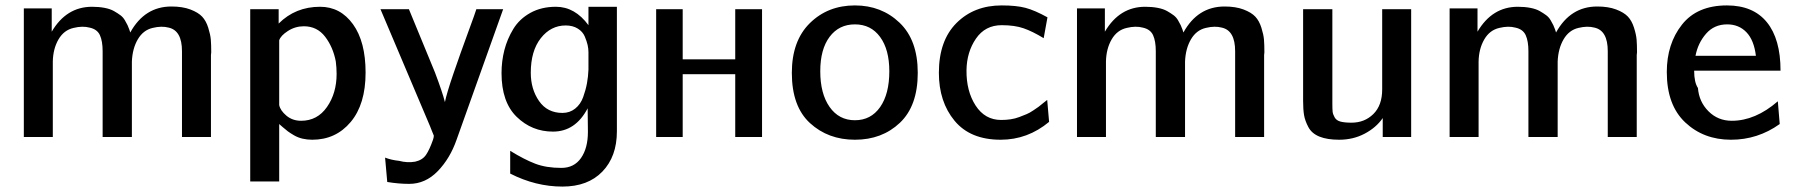

<svg xmlns="http://www.w3.org/2000/svg" viewBox="-20 -506 6631 709"><path d="M68 0V-475H171V-389Q225 -481 320 -481Q345 -481 366 -477Q387 -473 401 -465Q415 -457 425 -449.5Q435 -442 441.5 -430.5Q448 -419 451 -413Q454 -407 457.5 -397Q461 -387 461 -386Q514 -482 613 -482Q654 -482 683 -471Q712 -460 726.5 -444.5Q741 -429 749 -403.5Q757 -378 758.5 -359.5Q760 -341 760 -313Q760 -311 759.5 -307.5Q759 -304 759 -303V0H652V-317Q652 -393 603 -404Q577 -411 544 -403Q509 -395 489 -361Q469 -327 467 -279V0H359V-317Q359 -354 349 -376Q339 -398 311 -404Q285 -411 252 -403Q216 -395 196 -360.5Q176 -326 175 -279V-275V0Z M904 164V-472H1009V-419Q1071 -481 1162 -481Q1237 -481 1283.5 -416.5Q1330 -352 1330 -238Q1330 -121 1275 -55.5Q1220 10 1133 10Q1114 10 1097 6Q1080 2 1065.5 -6.5Q1051 -15 1043 -21Q1035 -27 1023.5 -37Q1012 -47 1011 -48V164ZM1011 -357V-325V-118Q1015 -98 1037.5 -79Q1060 -60 1092 -60Q1152 -60 1187.5 -111Q1223 -162 1223 -233Q1223 -256 1220 -279Q1210 -332 1180.5 -370.5Q1151 -409 1102 -409Q1070 -409 1043 -391.5Q1016 -374 1011 -357Z M1385 -472H1490Q1512 -420 1586 -239Q1614 -165 1623 -129Q1629 -160 1654.5 -234.5Q1680 -309 1708 -385Q1736 -461 1739 -472H1838L1666 10Q1642 79 1596.5 126Q1551 173 1491 173Q1452 173 1410 166L1402 76Q1425 85 1454 88Q1484 96 1513 91Q1540 85 1553 66Q1566 47 1579 10Q1582 1 1582 -5Q1580 -11 1574.5 -23.5Q1569 -36 1568 -40Z M1832 -236Q1832 -280 1842.5 -321Q1853 -362 1875.5 -399Q1898 -436 1938.5 -458.5Q1979 -481 2033 -481Q2103 -481 2153 -413V-481H2258V-21Q2258 72 2204.5 127.5Q2151 183 2057 183Q1958 183 1864 135V51Q1916 83 1956.5 98.5Q1997 114 2053 114Q2100 114 2125.5 77.5Q2151 41 2151 -19Q2151 -34 2150.5 -63Q2150 -92 2150 -106Q2105 -20 2022 -20Q1944 -20 1888 -74.5Q1832 -129 1832 -236ZM1940 -237Q1940 -177 1970.5 -133Q2001 -89 2057 -89Q2084 -89 2104 -105Q2124 -121 2133.5 -147.5Q2143 -174 2147.5 -198.5Q2152 -223 2153 -249V-313Q2153 -326 2150 -339.5Q2147 -353 2139.5 -371Q2132 -389 2113.5 -400.5Q2095 -412 2069 -412Q2014 -412 1977 -365Q1940 -318 1940 -237Z M2403 0V-472H2501V-287H2695V-472H2794V0H2695V-232H2501V0Z M2904 -237Q2904 -355 2970.5 -420.5Q3037 -486 3137 -486Q3235 -486 3302 -422Q3369 -358 3369 -237Q3369 -115 3303 -52.5Q3237 10 3137 10Q3038 10 2971 -51.5Q2904 -113 2904 -237ZM3009 -243Q3009 -160 3043.5 -111Q3078 -62 3137 -62Q3196 -62 3230 -110.5Q3264 -159 3264 -243Q3264 -323 3230 -369.5Q3196 -416 3137 -416Q3078 -416 3043.5 -370Q3009 -324 3009 -243Z M3447 -237Q3447 -356 3512 -421Q3577 -486 3679 -486Q3733 -486 3767 -477Q3801 -468 3848 -442L3834 -365Q3793 -390 3760 -401.5Q3727 -413 3679 -413Q3618 -413 3584 -363.5Q3550 -314 3549 -247Q3548 -170 3582.5 -116.5Q3617 -63 3677 -63Q3695 -63 3712 -65.5Q3729 -68 3744.5 -74Q3760 -80 3771 -84.5Q3782 -89 3796 -98.5Q3810 -108 3815 -111.5Q3820 -115 3833 -126L3847 -137L3854 -56Q3775 10 3675 10Q3563 10 3505 -60Q3447 -130 3447 -237Z M3957 0V-475H4060V-389Q4114 -481 4209 -481Q4234 -481 4255 -477Q4276 -473 4290 -465Q4304 -457 4314 -449.5Q4324 -442 4330.5 -430.5Q4337 -419 4340 -413Q4343 -407 4346.5 -397Q4350 -387 4350 -386Q4403 -482 4502 -482Q4543 -482 4572 -471Q4601 -460 4615.5 -444.5Q4630 -429 4638 -403.5Q4646 -378 4647.5 -359.5Q4649 -341 4649 -313Q4649 -311 4648.5 -307.5Q4648 -304 4648 -303V0H4541V-317Q4541 -393 4492 -404Q4466 -411 4433 -403Q4398 -395 4378 -361Q4358 -327 4356 -279V0H4248V-317Q4248 -354 4238 -376Q4228 -398 4200 -404Q4174 -411 4141 -403Q4105 -395 4085 -360.5Q4065 -326 4064 -279V-275V0Z M4792 -133V-472H4900V-124Q4900 -103 4901 -93.5Q4902 -84 4908.5 -72.5Q4915 -61 4930 -57Q4945 -53 4971 -53Q5019 -53 5051.5 -85Q5084 -117 5084 -176V-472H5191V0H5086V-70Q5062 -35 5019.5 -12.5Q4977 10 4925 10Q4881 10 4852.5 -1.5Q4824 -13 4811.5 -36.5Q4799 -60 4795.5 -81Q4792 -102 4792 -133Z M5333 0V-475H5436V-389Q5490 -481 5585 -481Q5610 -481 5631 -477Q5652 -473 5666 -465Q5680 -457 5690 -449.5Q5700 -442 5706.5 -430.5Q5713 -419 5716 -413Q5719 -407 5722.5 -397Q5726 -387 5726 -386Q5779 -482 5878 -482Q5919 -482 5948 -471Q5977 -460 5991.5 -444.5Q6006 -429 6014 -403.5Q6022 -378 6023.5 -359.5Q6025 -341 6025 -313Q6025 -311 6024.5 -307.5Q6024 -304 6024 -303V0H5917V-317Q5917 -393 5868 -404Q5842 -411 5809 -403Q5774 -395 5754 -361Q5734 -327 5732 -279V0H5624V-317Q5624 -354 5614 -376Q5604 -398 5576 -404Q5550 -411 5517 -403Q5481 -395 5461 -360.5Q5441 -326 5440 -279V-275V0Z M6135 -240Q6135 -344 6191 -415Q6247 -486 6357 -486Q6454 -486 6504.5 -424Q6555 -362 6555 -245H6236Q6236 -202 6250 -181Q6254 -130 6289 -95Q6324 -60 6375 -60Q6462 -60 6545 -132L6552 -48Q6471 10 6372 10Q6271 10 6203 -54Q6135 -118 6135 -240ZM6241 -300H6464Q6457 -358 6429 -387Q6401 -416 6358 -416Q6310 -416 6280 -381.5Q6250 -347 6241 -300Z"/></svg>

Font: Coval
Style: Medium
Weight: 500
Foundry: Context Ltd
Version: Version 001.000